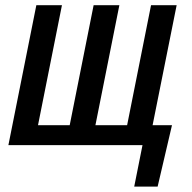

<svg xmlns="http://www.w3.org/2000/svg" viewBox="-20 -548 726 725"><path d="M213.9 -528.3 123.5 -75.2H243.2L333.5 -528.3H430.7L340.3 -75.2H460L550.3 -528.3H647L556.2 -75.2H629.4L575.2 156.7H486.8L518.1 0H11.7L117.2 -528.3Z"/></svg>

Font: RobotoCondensed-Italic
Style: Italic
Weight: 400
Designer: Google
Version: Version 1.200311; 2013